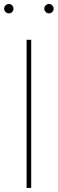

<svg xmlns="http://www.w3.org/2000/svg" viewBox="-35 -923 283 943"><path d="M118.2 -727.5V0H95.7V-727.5ZM206.1 -857.4Q196.3 -857.4 189.5 -864.3Q182.6 -871.1 182.6 -880.4Q182.6 -890.1 189.5 -896.7Q196.3 -903.3 206.1 -903.3Q215.3 -903.3 221.9 -896.5Q228.5 -889.6 228.5 -880.4Q228.5 -871.1 221.9 -864.3Q215.3 -857.4 206.1 -857.4ZM8.8 -857.4Q-1 -857.4 -7.8 -864.3Q-14.6 -871.1 -14.6 -880.4Q-14.6 -890.1 -7.8 -896.7Q-1 -903.3 8.8 -903.3Q18.1 -903.3 24.7 -896.5Q31.2 -889.6 31.2 -880.4Q31.2 -871.1 24.7 -864.3Q18.1 -857.4 8.8 -857.4Z"/></svg>

Font: Inter 24pt Thin
Style: Regular
Weight: 250
Designer: Rasmus Andersson
Foundry: rsms
Version: Version 4.001;git-66647c0bb